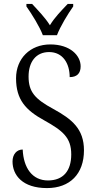

<svg xmlns="http://www.w3.org/2000/svg" viewBox="-20 -951 490 981"><path d="M199 -771H271C288 -816 327 -880 354 -918V-931H326C292 -895 260 -863 235 -822C209 -863 177 -895 144 -931H115V-918C142 -880 182 -816 199 -771ZM220 10C337 10 409 -62 409 -183C409 -292 348 -342 253 -394C159 -445 126 -481 126 -560C126 -634 163 -685 231 -685C301 -685 336 -627 336 -557C372 -557 392 -575 392 -612C392 -668 338 -724 237 -724C134 -724 62 -652 62 -551C62 -442 111 -388 206 -336C301 -283 344 -248 344 -162C344 -78 303 -29 225 -29C145 -29 100 -93 96 -187C65 -187 44 -162 44 -126C44 -56 95 10 220 10Z"/></svg>

Font: Noto Serif Armenian Condensed Light
Style: Regular
Weight: 300
Width: 3
Designer: Monotype Design Team
Foundry: Monotype Imaging Inc.
Version: Version 2.008